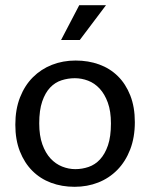

<svg xmlns="http://www.w3.org/2000/svg" viewBox="-20 -710 578 739"><path d="M499 -240Q499 -181 481 -134.5Q463 -88 431.5 -56Q400 -24 358 -7.5Q316 9 267 9Q218 9 176.5 -6.5Q135 -22 104.5 -52.5Q74 -83 56.5 -127.5Q39 -172 39 -230Q39 -289 57 -335Q75 -381 106.5 -412.5Q138 -444 180 -460.5Q222 -477 271 -477Q320 -477 361.5 -462Q403 -447 433.5 -417Q464 -387 481.5 -342.5Q499 -298 499 -240ZM407 -235Q407 -282 395 -315Q383 -348 363.5 -369Q344 -390 319 -399.5Q294 -409 268 -409Q242 -409 217 -401Q192 -393 173 -373Q154 -353 142.5 -319.5Q131 -286 131 -235Q131 -188 143 -154.5Q155 -121 174.5 -100Q194 -79 219 -69Q244 -59 270 -59Q296 -59 321 -67.5Q346 -76 365 -96.5Q384 -117 395.5 -150.5Q407 -184 407 -235ZM287 -556H215L285 -690H388Z"/></svg>

Font: Mukta Vaani
Style: Regular
Weight: 400
Designer: Noopur Datye, Girish Dalvi, Yashodeep Gholap, Pallavi Karambelkar
Foundry: Ek Type
Version: Version 2.538;PS 1.000;hotconv 16.6.51;makeotf.lib2.5.65220;